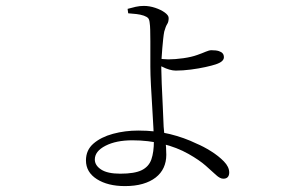

<svg xmlns="http://www.w3.org/2000/svg" viewBox="-20 -576 1040 650"><path d="M403 54Q345 54 308 30.5Q271 7 271 -33Q271 -68 296.5 -90Q322 -112 362.5 -123Q403 -134 448 -134Q507 -134 555.5 -122Q604 -110 645 -90Q669 -80 694.5 -64Q720 -48 738 -29.5Q756 -11 756 8Q756 18 751 23.5Q746 29 736 29Q725 29 711.5 16.5Q698 4 676.5 -15Q655 -34 618 -55Q579 -77 530.5 -89Q482 -101 428 -101Q373 -101 337 -82.5Q301 -64 301 -36Q301 -16 322.5 -2Q344 12 387 12Q436 12 460 0Q484 -12 492.5 -36.5Q501 -61 501 -99Q501 -110 499.5 -140.5Q498 -171 495.5 -210.5Q493 -250 491 -287.5Q489 -325 489 -350Q489 -369 489 -392Q489 -415 489 -437Q489 -459 488.5 -475Q488 -491 487 -496Q486 -509 482 -514Q478 -519 467 -523Q455 -527 441.5 -528.5Q428 -530 414 -531L412 -546Q426 -550 439.5 -553Q453 -556 467 -556Q486 -556 505.5 -549.5Q525 -543 538 -533.5Q551 -524 551 -515Q551 -502 546 -494.5Q541 -487 536 -469Q534 -459 532.5 -444.5Q531 -430 529.5 -413Q528 -396 527 -378.5Q526 -361 526 -346Q526 -329 527.5 -293Q529 -257 531 -217Q533 -177 534 -147Q536 -119 539.5 -99.5Q543 -80 543 -52Q543 -28 534 -8.5Q525 11 507 25Q489 39 463 46.5Q437 54 403 54ZM575 -337Q565 -337 553 -340.5Q541 -344 530.5 -349.5Q520 -355 512 -359V-378Q522 -377 532.5 -376Q543 -375 550 -375Q573 -375 601 -379Q629 -383 648 -390Q665 -396 676.5 -401Q688 -406 696 -406Q712 -406 721 -403Q730 -400 734 -395Q738 -390 738 -382Q738 -375 731.5 -369Q725 -363 710 -358Q698 -354 675.5 -349Q653 -344 626 -340.5Q599 -337 575 -337Z"/></svg>

Font: Noto Serif JP ExtraLight ExtraLight
Style: Regular
Weight: 250
Version: Version 2.003-H1;hotconv 1.1.1;makeotfexe 2.6.0